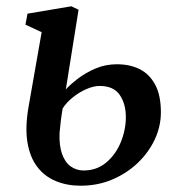

<svg xmlns="http://www.w3.org/2000/svg" viewBox="-20 -580 568 611"><path d="M236.5 11Q193 11 157.5 -3.8Q122 -18.5 98.8 -48.8Q75.5 -79 67.5 -126Q59.5 -173 70.5 -238L112.5 -477.5L61 -501.5L67.5 -536.5L207 -560L230 -549L189.5 -295.5Q203 -310.5 227.2 -329.2Q251.5 -348 283.5 -361.8Q315.5 -375.5 352 -375.5Q393.5 -375.5 424.8 -359.8Q456 -344 474 -310.2Q492 -276.5 492 -222.5Q492 -178 472.5 -136.2Q453 -94.5 418 -61.2Q383 -28 336.8 -8.5Q290.5 11 236.5 11ZM246 -37.5Q288 -37.5 318.2 -63Q348.5 -88.5 364.5 -127.8Q380.5 -167 380.5 -207.5Q380.5 -249.5 361 -278Q341.5 -306.5 297 -306.5Q278 -306.5 255 -296.5Q232 -286.5 211.8 -270.2Q191.5 -254 179.5 -235Q176 -215 173.5 -195.2Q171 -175.5 169.5 -156.5Q168 -116.5 177.5 -90Q187 -63.5 205 -50.5Q223 -37.5 246 -37.5Z"/></svg>

Font: Merriweather 36pt Medium
Style: Italic
Weight: 500
Italic angle: -7.8°
Version: Version 2.101